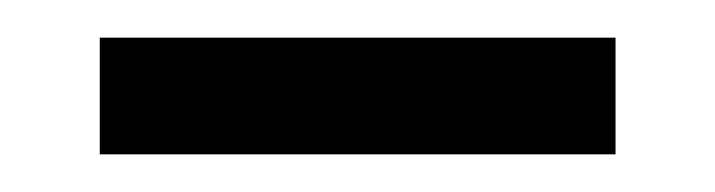

<svg xmlns="http://www.w3.org/2000/svg" viewBox="-20 -317 380 102"><path d="M33 -297H307V-235H33Z"/></svg>

Font: Sarabun
Style: Regular
Weight: 400
Designer: Suppakit Chalermlarp | Katatrad Co.,Ltd.
Foundry: Cadson Demak Co.,Ltd.
Version: Version 1.000; ttfautohint (v1.6)